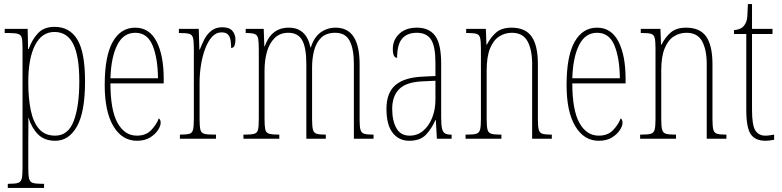

<svg xmlns="http://www.w3.org/2000/svg" viewBox="-20 -677 3818 937"><path d="M18 240V220H23Q54 220 68 215.5Q82 211 86 195Q90 179 90 144V-441Q90 -476 86.5 -491.5Q83 -507 68 -511.5Q53 -516 18 -516H3V-536H115L117 -438H120Q137 -485 166 -515.5Q195 -546 246 -546Q320 -546 357.5 -484Q395 -422 395 -280Q395 -130 355.5 -60Q316 10 250 10Q197 10 166 -21Q135 -52 119 -102H118Q119 -83 118.5 -52.5Q118 -22 118 14V144Q118 179 122 195Q126 211 140 215.5Q154 220 184 220H195V240ZM249 -15Q313 -15 340 -87Q367 -159 367 -280Q367 -403 337.5 -462Q308 -521 246 -521Q184 -521 151 -456.5Q118 -392 118 -276Q118 -198 130 -139.5Q142 -81 170.5 -48Q199 -15 249 -15Z M648 10Q576 10 533.5 -61Q491 -132 491 -262Q491 -403 530 -472.5Q569 -542 640 -542Q709 -542 744 -474.5Q779 -407 779 -291V-270H519Q519 -140 553.5 -77.5Q588 -15 648 -15Q692 -15 717.5 -41.5Q743 -68 755 -99Q759 -97 761.5 -92Q764 -87 764 -77Q764 -62 750.5 -41.5Q737 -21 711.5 -5.5Q686 10 648 10ZM751 -295Q750 -394 724.5 -455.5Q699 -517 640 -517Q582 -517 552 -457Q522 -397 519 -295Z M858 0V-20H859Q890 -20 904 -24Q918 -28 922 -44Q926 -60 926 -96V-440Q926 -476 922 -492Q918 -508 903 -512Q888 -516 856 -516H853V-536H950L953 -435H955Q964 -459 977 -484.5Q990 -510 1011.5 -527Q1033 -544 1065 -544Q1099 -544 1114 -526.5Q1129 -509 1129 -483Q1129 -466 1124.5 -454.5Q1120 -443 1108 -443Q1108 -462 1105.5 -479Q1103 -496 1093.5 -507.5Q1084 -519 1061 -519Q1034 -519 1014 -496.5Q994 -474 980.5 -437Q967 -400 960.5 -357.5Q954 -315 954 -274V-96Q954 -60 958 -44Q962 -28 977 -24Q992 -20 1023 -20H1034V0Z M1168 0V-20H1177Q1208 -20 1222 -24.5Q1236 -29 1239.5 -45.5Q1243 -62 1243 -98V-432Q1243 -470 1240 -487.5Q1237 -505 1224 -510.5Q1211 -516 1181 -516H1179V-536H1267L1270 -451H1272Q1304 -542 1389 -542Q1475 -542 1495 -446H1497Q1513 -496 1545 -519Q1577 -542 1618 -542Q1735 -542 1735 -364V-91Q1735 -58 1739.5 -43Q1744 -28 1758 -24Q1772 -20 1801 -20H1803V0H1707V-364Q1707 -438 1686.5 -477.5Q1666 -517 1616 -517Q1573 -517 1548.5 -494Q1524 -471 1513.5 -432.5Q1503 -394 1503 -348V-96Q1503 -61 1507 -45Q1511 -29 1524.5 -24.5Q1538 -20 1567 -20H1570V0H1475V-364Q1475 -445 1454.5 -481Q1434 -517 1387 -517Q1346 -517 1320 -491Q1294 -465 1282.5 -423.5Q1271 -382 1271 -333V-98Q1271 -62 1274.5 -45.5Q1278 -29 1293 -24.5Q1308 -20 1341 -20H1343V0Z M1977 10Q1927 10 1896.5 -28.5Q1866 -67 1866 -146Q1866 -224 1909.5 -261.5Q1953 -299 2042 -303L2105 -306V-371Q2105 -451 2083.5 -484Q2062 -517 2014 -517Q1967 -517 1942.5 -488.5Q1918 -460 1918 -395Q1897 -395 1897 -438Q1897 -482 1928.5 -512Q1960 -542 2015 -542Q2074 -542 2103.5 -502.5Q2133 -463 2133 -366V-103Q2133 -66 2137.5 -48.5Q2142 -31 2152.5 -25.5Q2163 -20 2182 -20H2184V0H2112L2107 -91H2105Q2086 -48 2058 -19Q2030 10 1977 10ZM1979 -15Q2017 -15 2045 -38.5Q2073 -62 2089 -102Q2105 -142 2105 -191V-283L2043 -280Q1963 -277 1928.5 -242.5Q1894 -208 1894 -146Q1894 -88 1914.5 -51.5Q1935 -15 1979 -15Z M2252 0V-20H2260Q2291 -20 2305 -24.5Q2319 -29 2323 -45Q2327 -61 2327 -96V-441Q2327 -476 2323 -492Q2319 -508 2305 -512Q2291 -516 2260 -516H2255V-536H2351L2354 -459H2356Q2375 -496 2402 -519Q2429 -542 2476 -542Q2544 -542 2574.5 -498.5Q2605 -455 2605 -363V-96Q2605 -61 2609 -45Q2613 -29 2626.5 -24.5Q2640 -20 2669 -20H2673V0H2577V-364Q2577 -434 2554.5 -475.5Q2532 -517 2478 -517Q2444 -517 2416 -499Q2388 -481 2371.5 -440.5Q2355 -400 2355 -333V-96Q2355 -61 2359 -45Q2363 -29 2377 -24.5Q2391 -20 2421 -20H2427V0Z M2902 10Q2830 10 2787.5 -61Q2745 -132 2745 -262Q2745 -403 2784 -472.5Q2823 -542 2894 -542Q2963 -542 2998 -474.5Q3033 -407 3033 -291V-270H2773Q2773 -140 2807.5 -77.5Q2842 -15 2902 -15Q2946 -15 2971.5 -41.5Q2997 -68 3009 -99Q3013 -97 3015.5 -92Q3018 -87 3018 -77Q3018 -62 3004.5 -41.5Q2991 -21 2965.5 -5.5Q2940 10 2902 10ZM3005 -295Q3004 -394 2978.5 -455.5Q2953 -517 2894 -517Q2836 -517 2806 -457Q2776 -397 2773 -295Z M3104 0V-20H3112Q3143 -20 3157 -24.5Q3171 -29 3175 -45Q3179 -61 3179 -96V-441Q3179 -476 3175 -492Q3171 -508 3157 -512Q3143 -516 3112 -516H3107V-536H3203L3206 -459H3208Q3227 -496 3254 -519Q3281 -542 3328 -542Q3396 -542 3426.5 -498.5Q3457 -455 3457 -363V-96Q3457 -61 3461 -45Q3465 -29 3478.5 -24.5Q3492 -20 3521 -20H3525V0H3429V-364Q3429 -434 3406.5 -475.5Q3384 -517 3330 -517Q3296 -517 3268 -499Q3240 -481 3223.5 -440.5Q3207 -400 3207 -333V-96Q3207 -61 3211 -45Q3215 -29 3229 -24.5Q3243 -20 3273 -20H3279V0Z M3716 10Q3665 10 3643.5 -22.5Q3622 -55 3622 -141V-511H3562V-530Q3598 -533 3612 -553Q3625 -570 3627 -596Q3629 -622 3630 -657H3650V-536H3750V-511H3650V-140Q3650 -65 3666.5 -40Q3683 -15 3714 -15Q3726 -15 3735.5 -16.5Q3745 -18 3758 -20V5Q3733 10 3716 10Z"/></svg>

Font: Noto Serif Ethiopic ExtraCondensed Thin
Style: Regular
Weight: 100
Width: 2
Designer: Monotype Design Team
Foundry: Monotype Imaging Inc.
Version: Version 2.102; ttfautohint (v1.8.4.7-5d5b)